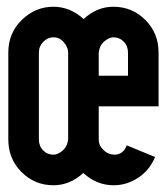

<svg xmlns="http://www.w3.org/2000/svg" viewBox="-20 -532 490 564"><path d="M137.2 -77.6Q149.4 -77.6 163.6 -89.4Q177.7 -101.1 180.2 -122.6V-377.4Q180.2 -392.6 167.7 -407.5Q155.3 -422.4 137.2 -422.4Q120.1 -422.4 107.2 -409.2Q94.2 -396 94.2 -377.4V-122.6Q94.2 -103 106.7 -90.3Q119.1 -77.6 137.2 -77.6ZM224.6 -23.9Q185.5 12.2 137.2 12.2Q82 12.2 43.2 -26.6Q4.4 -65.4 4.4 -122.6V-377.4Q4.4 -435.1 44.2 -473.6Q84 -512.2 136.7 -512.2Q186 -512.2 225.6 -476.1Q264.6 -512.2 313 -512.2Q368.2 -512.2 407 -473.4Q445.8 -434.6 445.8 -377.4V-219.7H270V-122.6Q270 -104.5 284.2 -91.1Q298.3 -77.6 315.9 -77.6Q341.8 -77.6 352.5 -105L435.5 -70.8Q419.9 -32.7 386.5 -10.3Q353 12.2 314 12.2Q263.7 12.2 224.6 -23.9ZM313 -422.4Q300.8 -422.4 286.6 -410.6Q272.5 -398.9 270 -377.4V-309.6H356V-377.4Q356 -397 343.5 -409.7Q331.1 -422.4 313 -422.4Z"/></svg>

Font: Anka/Coder Narrow
Style: Bold
Weight: 700
Width: 3
Monospace: yes
Version: Version 001.100